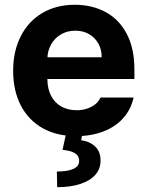

<svg xmlns="http://www.w3.org/2000/svg" viewBox="-20 -557 614 800"><path d="M34.8 -262.4Q34.8 -344 66.7 -406.4Q98.7 -468.9 156.7 -503Q214.8 -537.1 291.6 -537.1Q363.2 -537.1 419.4 -507.1Q475.6 -477.2 507.8 -416.5Q540 -355.8 540 -268.6V-227.9H94V-318.5H403.7Q403.7 -350.8 389.7 -375.7Q375.7 -400.7 350.7 -415Q325.7 -429.2 293.8 -429.2Q260.2 -429.2 233.9 -413.7Q207.6 -398.2 192.8 -371.5Q177.9 -344.8 177.4 -313V-228.1Q177.4 -188.3 192.4 -158.7Q207.3 -129.1 235.1 -113.4Q262.8 -97.7 299.4 -97.7Q323.6 -97.7 343.6 -104.7Q363.6 -111.6 377.7 -123.1Q391.7 -134.6 398.7 -150.6H536.6Q526.2 -102.2 494.4 -65.9Q462.6 -29.5 412 -9.7Q361.4 10.2 297.2 10.2Q217.1 10.2 157.9 -22.9Q98.7 -56.1 66.7 -117.6Q34.8 -179.1 34.8 -262.4ZM323.3 -2.9 318.4 27.2Q355.2 32.6 377 54Q398.9 75.4 398.9 110.9Q399.5 145 378.2 170.2Q356.9 195.3 315.9 209.1Q275 222.9 218.2 222.9L216.9 157.7Q260.9 157.7 285.1 147Q309.2 136.3 309.8 114.9Q310.3 100.4 303 91Q295.7 81.7 280.6 75.7Q265.6 69.7 240.5 67.2L255.9 -2.9Z"/></svg>

Font: Pretendard JP Variable
Style: Regular
Weight: 400
Designer: Base glyphs from Inter by Rasmus Andersson; Hangul glyphs from Noto Sans CJK(Source Han Sans) by Jang Soo-young and Kang
Foundry: Kil Hyung-jin
Version: Version 1.307;Glyphs 3.2 (3192)